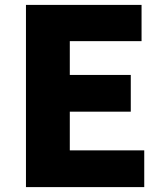

<svg xmlns="http://www.w3.org/2000/svg" viewBox="-20 -764 670 784"><path d="M86 -744H558V-596H265V-458H514V-308H265V-150H569V0H86Z"/></svg>

Font: KaiGen Gothic SC Heavy
Style: Bold
Weight: 900
Designer: Ryoko NISHIZUKA Ë•øÂ°öÊ∂ºÂ≠ê (kana & ideographs); Paul D. Hunt (Latin, Greek & Cyrillic); Wenlong ZHANG Âº†ÊñáÈæô (bopom
Version: Version 1.001 October 10, 2014